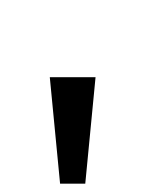

<svg xmlns="http://www.w3.org/2000/svg" viewBox="-20 -916 352 465"><path d="M211.4 -729 186.5 -471.2H125.5L100.6 -729ZM167.5 -591.8ZM174.8 -896.5Z"/></svg>

Font: Noto Sans Gujarati
Style: Regular
Weight: 400
Designer: Monotype Design team
Foundry: Monotype Imaging Inc.
Version: Version 1.02 uh